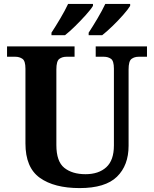

<svg xmlns="http://www.w3.org/2000/svg" viewBox="-20 -951 787 981"><path d="M387 10Q257 10 183.5 -42.5Q110 -95 110 -218V-600Q110 -640 94.5 -650.5Q79 -661 59 -661H16V-714H361V-661H319Q298 -661 283 -650Q268 -639 268 -596V-210Q268 -126 308.5 -93.5Q349 -61 417 -61Q484 -61 523 -96.5Q562 -132 562 -208V-600Q562 -640 547 -650.5Q532 -661 511 -661H469V-714H731V-661H688Q667 -661 652 -650Q637 -639 637 -596V-206Q637 -106 577.5 -48Q518 10 387 10ZM433 -784Q454 -816 478 -856.5Q502 -897 518 -931H645V-921Q635 -904 609.5 -875Q584 -846 554.5 -817.5Q525 -789 502 -771H433ZM243 -784Q264 -816 288 -856.5Q312 -897 328 -931H455V-921Q445 -904 419 -875Q393 -846 364 -817.5Q335 -789 312 -771H243Z"/></svg>

Font: Noto Serif Thai
Style: Bold
Weight: 700
Designer: Monotype Design Team
Foundry: Monotype Imaging Inc.
Version: Version 2.002; ttfautohint (v1.8.4.7-5d5b)